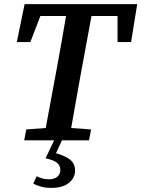

<svg xmlns="http://www.w3.org/2000/svg" viewBox="-20 -684 689 936"><path d="M62 -479 100 -664H649L619 -479H553V-606H426L371 -308Q360 -246 349 -184Q338 -122 327 -60L424 -53L414 0H98L108 -53L203 -60L258 -357Q269 -419 280.5 -481.5Q292 -544 302 -606H177L128 -479ZM202 88 244 0H282L253 63Q299 76 322.5 95Q346 114 346 148Q346 183 316 207.5Q286 232 230 232Q202 232 179 225.5Q156 219 142 211L159 175Q172 182 186.5 186Q201 190 219 190Q244 190 259 178Q274 166 274 145Q274 121 256 108Q238 95 202 88Z"/></svg>

Font: Source Serif 4 SmText Semibold
Style: Italic
Weight: 600
Italic angle: -12°
Designer: Frank Grießhammer
Foundry: Adobe
Version: Version 4.005;hotconv 1.1.0;makeotfexe 2.6.0